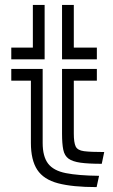

<svg xmlns="http://www.w3.org/2000/svg" viewBox="-20 -751 461 783"><path d="M233 -731H281V-557H375V-509H233ZM26 -557H114V-731H162V-509H26ZM395 -83Q341 -83 308.5 -87.5Q276 -92 259.5 -104Q243 -116 238 -140.5Q233 -165 233 -206V-470H375V-422H281V-206Q281 -170 288.5 -154Q296 -138 322.5 -134.5Q349 -131 405 -131ZM374 12Q276 12 217 -3.5Q158 -19 132 -58.5Q106 -98 106 -168V-422H26V-470H154V-168Q154 -113 176 -84Q198 -55 248.5 -45Q299 -35 384 -34Z"/></svg>

Font: Train One
Style: Regular
Weight: 400
Designer: Fontworks Inc.
Foundry: Fontworks Inc.
Version: Version 1.100